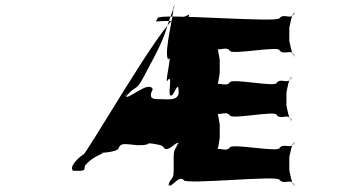

<svg xmlns="http://www.w3.org/2000/svg" viewBox="-20 -709 1336 734"><path d="M455 -165C484 -165 606 -164 606 -144C623 -124 655 -172 664 -162C664 -142 661 -184 661 -164C652 -135 644 -145 644 -107V-58C644 -20 634 -33 624 -3C624 17 626 -21 626 -1C636 10 664 -41 682 -21C682 -1 1049 -41 1049 -21C1066 -1 1095 -30 1104 -1C1104 19 1106 -23 1106 -3C1097 7 1086 -60 1086 -58V-107C1086 -107 1097 -172 1106 -162C1106 -142 1104 -184 1104 -164C1095 -135 1066 -164 1049 -144C1049 -124 858 -164 858 -144C840 -124 810 -156 800 -126C800 -106 802 -145 802 -125C812 -114 820 -184 820 -182V-232C820 -232 812 -299 802 -288C802 -268 800 -307 800 -287C810 -257 840 -289 858 -269C858 -249 1038 -289 1038 -269C1055 -249 1083 -279 1092 -250C1092 -230 1095 -271 1095 -251C1086 -241 1075 -308 1075 -306V-355C1075 -355 1086 -421 1095 -411C1095 -391 1092 -432 1092 -412C1083 -383 1055 -413 1038 -393C1038 -373 858 -413 858 -393C840 -373 810 -405 800 -375C800 -355 802 -393 802 -373C812 -362 820 -432 820 -430V-478C820 -478 812 -546 802 -535C802 -515 800 -554 800 -534C810 -504 840 -536 858 -516C858 -496 1049 -536 1049 -516C1066 -496 1095 -525 1104 -496C1104 -476 1106 -518 1106 -498C1097 -488 1086 -555 1086 -553V-602C1086 -602 1097 -668 1106 -658C1106 -638 1104 -679 1104 -659C1095 -630 1066 -660 1049 -640C1049 -620 583 -660 583 -640C575 -620 562 -629 631 -629C703 -629 702 -628 702 -648C704 -663 700 -641 653 -641C610 -641 298 -98 298 -118C279 -106 242 -70 260 -56C301 -56 304 -54 304 -74C328 -108 378 -124 374 -124C332 -124 434 -124 434 -144C442 -164 459 -158 505 -154C548 -154 552 -157 552 -177C549 -201 549 -227 468 -227C383 -227 423 -307 366 -207C312 -114 316 -134 344 -134C374 -134 373 -134 384 -154C398 -170 418 -165 455 -165ZM586 -330C567 -330 545 -331 564 -368C549 -405 462 -319 460 -343C479 -380 443 -303 462 -340C503 -390 497 -353 532 -420C551 -457 552 -457 571 -494C620 -588 611 -595 644 -678C660 -716 623 -641 642 -678C649 -668 604 -509 623 -481C642 -518 604 -368 623 -405C643 -424 613 -321 641 -348C660 -385 663 -387 663 -350C654 -323 623 -330 586 -330Z"/></svg>

Font: Hussar Przerywany
Style: Regular
Weight: 400
Foundry: Cannot Into Space Fonts
Version: Version 0.982